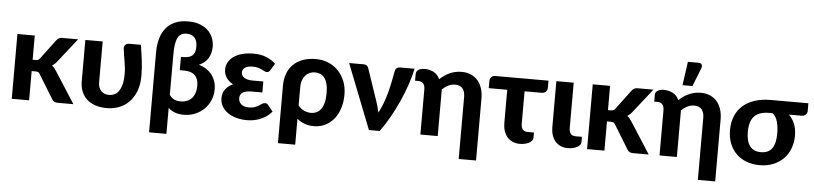

<svg xmlns="http://www.w3.org/2000/svg" viewBox="-50 -1056 6451 1522"><g transform="rotate(5 3175.5 -294.5)"><path d="M195 -515.5V-322.5H218Q231 -322.5 238.5 -326.2Q246 -330 253.5 -340L367.5 -492Q376 -503.5 386.8 -509.5Q397.5 -515.5 414 -515.5H540L392 -327.5Q374.5 -304 351.5 -290.5Q363 -282.5 371.5 -272Q380 -261.5 388 -248.5L547.5 0H423.5Q407.5 0 396 -5.2Q384.5 -10.5 377 -24L261 -213.5Q254 -225.5 246.5 -229Q239 -232.5 224 -232.5H195V0H57V-515.5Z M1039.5 -515.5Q1044.5 -483.5 1049 -453.8Q1053.5 -424 1057 -394.5Q1060.5 -365 1062.8 -335Q1065 -305 1065 -273.5Q1065 -199.5 1043.8 -146.2Q1022.5 -93 987.5 -58.8Q952.5 -24.5 907.2 -8.2Q862 8 814 8Q762 8 721.5 -5.8Q681 -19.5 653.5 -45Q626 -70.5 611.8 -106.8Q597.5 -143 597.5 -188V-515.5H735.5V-188Q735.5 -166.5 742 -149.8Q748.5 -133 760 -121.2Q771.5 -109.5 787.5 -103.5Q803.5 -97.5 823 -97.5Q842.5 -97.5 862 -105.5Q881.5 -113.5 896.8 -133.5Q912 -153.5 921.8 -187.5Q931.5 -221.5 931.5 -273.5Q931.5 -299 928.8 -323.5Q926 -348 922 -372.5Q918 -397 913.8 -421.8Q909.5 -446.5 906.5 -472Q905.5 -484 908.8 -492.2Q912 -500.5 917.5 -505.8Q923 -511 930.2 -513.2Q937.5 -515.5 944.5 -515.5Z M1302.5 -140.5Q1319.5 -116.5 1340.2 -106.2Q1361 -96 1390 -96Q1422.5 -96 1445.8 -106.5Q1469 -117 1484 -135.2Q1499 -153.5 1506 -177.8Q1513 -202 1513 -229.5Q1513 -265.5 1502.5 -287.8Q1492 -310 1475 -322Q1458 -334 1437.2 -338Q1416.5 -342 1395.5 -342H1364V-448H1378.5Q1404 -448 1422.8 -452.5Q1441.5 -457 1453.8 -467.5Q1466 -478 1472.2 -495Q1478.5 -512 1478.5 -537Q1478.5 -589 1455.5 -612Q1432.5 -635 1394.5 -635Q1369.5 -635 1352 -625.5Q1334.5 -616 1323.5 -595.2Q1312.5 -574.5 1307.5 -541.2Q1302.5 -508 1302.5 -460ZM1164.5 -464Q1164.5 -525.5 1178.2 -575.2Q1192 -625 1220.8 -660Q1249.5 -695 1293.2 -714Q1337 -733 1397 -733Q1453.5 -733 1493.5 -717Q1533.5 -701 1559 -675Q1584.5 -649 1596.2 -616Q1608 -583 1608 -549.5Q1608 -498 1584 -458Q1560 -418 1511.5 -398.5Q1545 -388.5 1571.5 -371Q1598 -353.5 1616 -329.8Q1634 -306 1643.5 -276.8Q1653 -247.5 1653 -214.5Q1653 -170.5 1636.8 -130.2Q1620.5 -90 1590.5 -59.5Q1560.5 -29 1518.5 -10.8Q1476.5 7.5 1425 7.5Q1387.5 7.5 1357 -3.2Q1326.5 -14 1302.5 -36.5V170H1164.5Z M2125.5 -78.5Q2103.5 -53 2078 -36.5Q2052.5 -20 2026.2 -10.5Q2000 -1 1974.5 2.8Q1949 6.5 1927.5 6.5Q1885.5 6.5 1846.5 -3.8Q1807.5 -14 1777.8 -34Q1748 -54 1730.2 -83.5Q1712.5 -113 1712.5 -151Q1712.5 -193 1735.2 -222Q1758 -251 1794.5 -267.5Q1775 -277.5 1761 -290.5Q1747 -303.5 1738.2 -318Q1729.5 -332.5 1725.5 -348.2Q1721.5 -364 1721.5 -379.5Q1721.5 -408.5 1735.2 -434.8Q1749 -461 1775.8 -480.8Q1802.5 -500.5 1842.5 -512Q1882.5 -523.5 1935 -523.5Q1995.5 -523.5 2038.8 -505.5Q2082 -487.5 2112 -458.5L2080.5 -406.5Q2073 -394.5 2066.5 -391Q2060 -387.5 2050 -387.5Q2041.5 -387.5 2032.5 -392.8Q2023.5 -398 2010.8 -404Q1998 -410 1980.5 -415.2Q1963 -420.5 1937.5 -420.5Q1897.5 -420.5 1876.8 -406Q1856 -391.5 1856 -367.5Q1856 -341.5 1879.5 -326Q1903 -310.5 1948.5 -310.5H2031.5V-223H1948.5Q1897 -223 1874.8 -207Q1852.5 -191 1852.5 -162.5Q1852.5 -134 1873.5 -114.8Q1894.5 -95.5 1935 -95.5Q1963.5 -95.5 1981.8 -102.5Q2000 -109.5 2013.5 -118Q2027 -126.5 2037.5 -133.5Q2048 -140.5 2060.5 -140.5Q2077.5 -140.5 2085.5 -128.5Z M2327 -146Q2348 -119 2375 -107.2Q2402 -95.5 2428 -95.5Q2453 -95.5 2473.5 -105Q2494 -114.5 2508.8 -134.8Q2523.5 -155 2531.5 -186.5Q2539.5 -218 2539.5 -261.5Q2539.5 -304.5 2531.8 -334.5Q2524 -364.5 2510 -383Q2496 -401.5 2476.5 -409.8Q2457 -418 2433 -418Q2411 -418 2391.8 -409.8Q2372.5 -401.5 2358.2 -385.5Q2344 -369.5 2335.5 -345.8Q2327 -322 2327 -290.5ZM2189.5 -290.5Q2189.5 -343.5 2205.2 -386.5Q2221 -429.5 2252 -460Q2283 -490.5 2328.2 -507.2Q2373.5 -524 2433 -524Q2483.5 -524 2528.5 -506Q2573.5 -488 2607.5 -454Q2641.5 -420 2661.5 -371.2Q2681.5 -322.5 2681.5 -261.5Q2681.5 -203.5 2665.8 -154.2Q2650 -105 2621 -69Q2592 -33 2551.2 -12.8Q2510.5 7.5 2460.5 7.5Q2420.5 7.5 2387.2 -4.8Q2354 -17 2327 -39.5V166.5H2189.5Z M3217.5 -515.5Q3204 -452.5 3180.5 -383.8Q3157 -315 3126.2 -247.2Q3095.5 -179.5 3059.5 -116Q3023.5 -52.5 2984.5 0H2899L2696.5 -515.5H2811Q2826 -515.5 2836.2 -508.5Q2846.5 -501.5 2850 -490.5L2936.5 -235.5Q2944.5 -212 2950.5 -189.5Q2956.5 -167 2961.5 -144.5Q2981.5 -181 2997.2 -223Q3013 -265 3024.8 -308.8Q3036.5 -352.5 3045.2 -395.8Q3054 -439 3061 -477.5Q3064 -498.5 3075 -507Q3086 -515.5 3099.5 -515.5Z M3229.5 -475.5Q3229.5 -484 3233.2 -492.2Q3237 -500.5 3245.2 -506.8Q3253.5 -513 3266.5 -517Q3279.5 -521 3298.5 -521Q3338 -521 3370.2 -503.5Q3402.5 -486 3418.5 -450Q3435.5 -466 3454.8 -479.5Q3474 -493 3495.5 -502.8Q3517 -512.5 3541 -518Q3565 -523.5 3591.5 -523.5Q3633.5 -523.5 3666.2 -509Q3699 -494.5 3721 -468.5Q3743 -442.5 3754.5 -406.5Q3766 -370.5 3766 -327.5V166.5H3628V-327.5Q3628 -370.5 3608.2 -394.2Q3588.5 -418 3549.5 -418Q3520.5 -418 3495 -405.5Q3469.5 -393 3446.5 -370.5V0H3308.5V-359Q3308.5 -391 3294.8 -406.2Q3281 -421.5 3255.5 -421.5H3229.5Z M4283 -461Q4283 -437.5 4270.8 -425.5Q4258.5 -413.5 4236 -413.5H4101.5V-157.5Q4101.5 -126 4114 -110.2Q4126.5 -94.5 4155.5 -94.5H4204V-53.5Q4204 -39 4194.8 -28.2Q4185.5 -17.5 4170.5 -10Q4155.5 -2.5 4137 1.2Q4118.5 5 4100 5Q4066.5 5 4041 -6.8Q4015.5 -18.5 3998.2 -39.5Q3981 -60.5 3972.2 -88.8Q3963.5 -117 3963.5 -150V-413.5H3816.5V-471Q3816.5 -488 3827.8 -501Q3839 -514 3862.5 -514H4283Z M4345.5 -515.5H4483.5V-157Q4483.5 -125.5 4496 -109.5Q4508.5 -93.5 4537.5 -93.5H4586V-52.5Q4586 -38.5 4576.8 -27.8Q4567.5 -17 4552.5 -9.5Q4537.5 -2 4519 1.8Q4500.5 5.5 4482 5.5Q4448.5 5.5 4423 -6.2Q4397.5 -18 4380.2 -38.8Q4363 -59.5 4354.2 -87.8Q4345.5 -116 4345.5 -149Z M4773 -515.5V-322.5H4796Q4809 -322.5 4816.5 -326.2Q4824 -330 4831.5 -340L4945.5 -492Q4954 -503.5 4964.8 -509.5Q4975.5 -515.5 4992 -515.5H5118L4970 -327.5Q4952.5 -304 4929.5 -290.5Q4941 -282.5 4949.5 -272Q4958 -261.5 4966 -248.5L5125.5 0H5001.5Q4985.5 0 4974 -5.2Q4962.5 -10.5 4955 -24L4839 -213.5Q4832 -225.5 4824.5 -229Q4817 -232.5 4802 -232.5H4773V0H4635V-515.5Z M5132.5 -475.5Q5132.5 -484 5136.2 -492.2Q5140 -500.5 5148.2 -506.8Q5156.5 -513 5169.5 -517Q5182.5 -521 5201.5 -521Q5241 -521 5273.2 -503.5Q5305.5 -486 5321.5 -450Q5338.5 -466 5357.8 -479.5Q5377 -493 5398.5 -502.8Q5420 -512.5 5444 -518Q5468 -523.5 5494.5 -523.5Q5536.5 -523.5 5569.2 -509Q5602 -494.5 5624 -468.5Q5646 -442.5 5657.5 -406.5Q5669 -370.5 5669 -327.5V166.5H5531V-327.5Q5531 -370.5 5511.2 -394.2Q5491.5 -418 5452.5 -418Q5423.5 -418 5398 -405.5Q5372.5 -393 5349.5 -370.5V0H5211.5V-359Q5211.5 -391 5197.8 -406.2Q5184 -421.5 5158.5 -421.5H5132.5ZM5344.5 -571 5371 -759H5455.5Q5474.5 -759 5481.2 -747.2Q5488 -735.5 5481 -716.5L5423.5 -571Z M6049.5 -412Q5967.5 -412 5930 -372Q5892.5 -332 5892.5 -248Q5892.5 -96 6009.5 -96Q6069 -96 6097.5 -135.2Q6126 -174.5 6126 -255Q6126 -279 6123.2 -303.5Q6120.5 -328 6114.2 -349.5Q6108 -371 6098 -387.2Q6088 -403.5 6074 -412ZM6351 -515V-450Q6351 -444 6348 -437.2Q6345 -430.5 6339.5 -425Q6334 -419.5 6326 -415.8Q6318 -412 6308.5 -412H6205Q6234 -384.5 6250.8 -344Q6267.5 -303.5 6267.5 -249Q6267.5 -193.5 6249 -146.2Q6230.5 -99 6196.8 -65Q6163 -31 6115.5 -11.8Q6068 7.5 6010 7.5Q5952 7.5 5904.2 -10.2Q5856.5 -28 5822.2 -61.5Q5788 -95 5769.2 -142.8Q5750.5 -190.5 5750.5 -250.5Q5750.5 -313 5771.5 -362.2Q5792.5 -411.5 5831.5 -445.5Q5870.5 -479.5 5926 -497.2Q5981.5 -515 6050.5 -515Z"/></g></svg>

Font: Lato 2
Style: Regular
Weight: 800
Designer: Lukasz Dziedzic with Adam Twardoch and Botio Nikoltchev
Foundry: tyPoland Lukasz Dziedzic
Version: Version 2.015; 2015-08-06; http://www.latofonts.com/